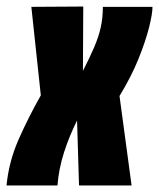

<svg xmlns="http://www.w3.org/2000/svg" viewBox="-47 -568 487 588"><path d="M268 -547H420Q420 -526 409.5 -484Q399 -442 377 -387.5Q355 -333 319 -274L356 0H195L189 -199Q165 -151 149 -101Q133 -51 129 0H-27Q-20 -73 10 -141Q40 -209 78 -276L49 -547L208 -548L207 -351Q228 -392 241.5 -423.5Q255 -455 261.5 -484Q268 -513 268 -547Z"/></svg>

Font: Georama ExtraCondensed ExtraBold
Style: Italic
Weight: 800
Width: 2
Italic angle: -9°
Designer: Jean-Baptiste Levee
Foundry: Production Type
Version: Version 1.000